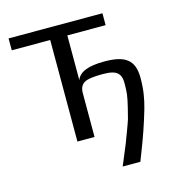

<svg xmlns="http://www.w3.org/2000/svg" viewBox="-121 -756 993 1061"><g transform="rotate(-15 375.0 -225.5)"><path d="M501 -389C410 -389 357 -368 342 -325V-581H561V-649H24V-581H244V0H342V-252C342 -278 351 -297 369 -308C386 -319 422 -324 475 -324C498 -324 517 -322 532 -318C566 -308 579 -285 579 -244C579 -223 578 -202 576 -181C571 -142 554 -80 546 -48C540 -27 506 61 499 80C498 83 451 195 450 198H551C552 195 558 179 570 149C601 70 623 6 647 -75C663 -131 672 -182 672 -250C672 -356 617 -389 501 -389Z"/></g></svg>

Font: Gamestation Text
Style: Bold
Weight: 400
Designer: Jonas Hecksher
Foundry: Jonas Hecksher, Playtypeª, e-types AS
Version: Version 1.003